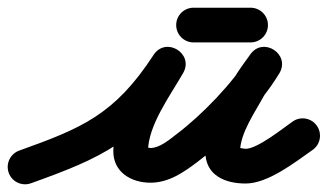

<svg xmlns="http://www.w3.org/2000/svg" viewBox="-58 -429 850 498"><path d="M22.2 46.4C22.2 46.4 22.2 46.4 22.2 46.4C205.4 -19.3 301.1 -61.4 415.7 -237.5C431.6 -261.8 419.6 -286.2 400 -298.1C380.4 -310.1 353.3 -309.6 338.9 -284.3C296.8 -210.3 235.9 -123.9 235.9 -36.7C235.9 18.1 283 44.9 332.2 44.9C379.7 44.9 417.9 18.3 454.2 -9.1C530 -66.5 617.6 -157.6 666.5 -238.8C681.4 -263.5 671 -287.6 652.6 -299.6C634.3 -311.6 608 -311.6 591.3 -288C576.5 -267.2 560.6 -246.5 547.9 -224.3C547.9 -224.3 547.8 -224.1 547.7 -223.9C547.5 -223.6 547.4 -223.4 547.4 -223.4C516.5 -166.1 474.6 -102.2 474.6 -35.4C474.6 25.9 525.7 47 579 47C637.3 47 706.8 -7.9 752.8 -40.1C773.2 -54.4 778.1 -82.4 763.9 -102.8C749.6 -123.2 721.6 -128.1 701.2 -113.9C701.2 -113.9 701.2 -113.9 701.2 -113.9C675.8 -96.1 609.7 -43 579 -43C573.1 -43 553.9 -48.6 559.4 -43.4C561.5 -41.4 564.6 -34 564.6 -35.4C564.6 -83.5 603.8 -138.4 626.6 -180.6C626.6 -180.6 626.5 -180.4 626.3 -180.1C626.2 -179.9 626.1 -179.7 626.1 -179.7C637.3 -199.3 651.6 -217.5 664.7 -236C681.4 -259.5 670.1 -284.2 650.8 -296.8C631.5 -309.4 604.4 -310 589.5 -285.2C546.4 -213.8 466.5 -131.4 399.8 -80.9C381.7 -67.1 356.4 -45.1 332.2 -45.1C327.7 -45.1 317.8 -49.3 321.7 -45.2C323.9 -43 325.4 -40.1 325.9 -37C325.9 -36.9 325.9 -36.8 325.9 -36.7C325.9 -103.9 383.9 -181.5 417.1 -239.7C431.5 -265 420.2 -288.9 401.4 -300.4C382.6 -311.9 356.2 -310.9 340.3 -286.5C238.8 -130.6 153 -96.2 -8.2 -38.4C-31.6 -30 -43.7 -4.2 -35.4 19.2C-27 42.6 -1.2 54.7 22.2 46.4ZM444 -319C444 -319 444 -319 444 -319C493.3 -319 542.7 -319 592 -319C616.9 -319 637 -339.1 637 -364C637 -388.9 616.9 -409 592 -409C592 -409 592 -409 592 -409C542.7 -409 493.3 -409 444 -409C419.1 -409 399 -388.9 399 -364C399 -339.1 419.1 -319 444 -319Z"/></svg>

Font: FRB American Cursive Guidelines Black
Style: Bold Italic
Weight: 900
Italic angle: -25°
Version: Version 2.0;Modular Font Editor K font №1